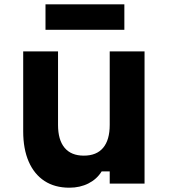

<svg xmlns="http://www.w3.org/2000/svg" viewBox="-20 -854 790 893"><path d="M652.3 -614.9V0H490.3V-56.9H452.9Q430.8 -21 391.6 -1Q352.3 19 302.6 19Q235.1 19 187.2 -12.1Q139.3 -43.3 113.6 -102.1Q87.9 -160.9 87.9 -243.3V-614.9H249.9V-273.3Q249.9 -203.2 280.4 -166.7Q310.9 -130.1 369.7 -130.1Q429.4 -130.1 459.8 -166.7Q490.3 -203.2 490.3 -273.3V-614.9ZM191.6 -715.5V-833.8H558.4V-715.5Z"/></svg>

Font: Martian Mono SemiExpanded
Style: Regular
Weight: 400
Width: 6
Monospace: yes
Designer: Roman Shamin
Foundry: Evil Martians
Version: Version 1.000